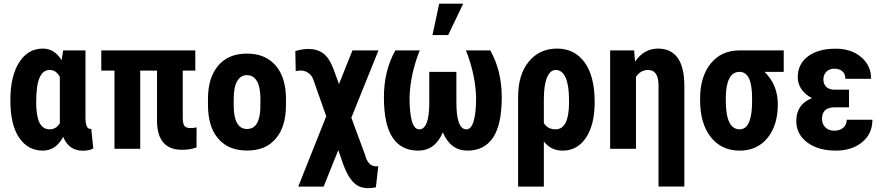

<svg xmlns="http://www.w3.org/2000/svg" viewBox="-20 -799 4737 1031"><path d="M174.3 -250.5Q174.3 -175.8 192.1 -140.1Q210 -104.5 246.1 -104.5Q281.7 -104.5 301.3 -137.2V-386.2Q281.7 -423.3 246.6 -423.3Q210.9 -423.3 192.6 -382.3Q174.3 -341.3 174.3 -250.5ZM439 -528.3V-164.6Q439.9 -106.9 464.4 -106.9Q467.8 -106.9 469.7 -108.9L481 -1.5Q457.5 10.3 425.3 10.3Q349.6 10.3 319.3 -64Q279.8 9.8 210 9.8Q129.9 9.8 82.8 -59.6Q35.6 -128.9 35.6 -260.7Q35.6 -389.2 82.5 -463.6Q129.4 -538.1 210.4 -538.1Q272.5 -538.1 311 -475.6L319.3 -528.3Z M1028.8 -419.9H961.4V-166Q961.4 -134.3 970.5 -122.8Q979.5 -111.3 1002.9 -111.3Q1021.5 -111.3 1035.6 -115.2L1035.2 -7.3Q1000.5 5.4 958 5.4Q825.7 5.4 823.2 -145.5V-419.9H732.9V0H594.7V-419.9H523.9V-528.3H1028.8Z M1234.9 -266.6V-234.9Q1234.9 -106.4 1306.6 -106.4Q1372.6 -106.4 1377.9 -212.9L1378.4 -266.6Q1378.4 -333 1358.9 -364.7Q1339.8 -395.5 1305.7 -395.5Q1272.9 -395.5 1254.4 -364.7Q1234.9 -333 1234.9 -266.6ZM1096.7 -235.4V-267.1Q1096.7 -380.9 1150.9 -445.8Q1205.6 -511.2 1305.7 -511.2Q1406.2 -511.2 1461.4 -445.8Q1516.1 -380.9 1515.6 -266.1V-234.4Q1515.6 -120.1 1461.9 -55.7Q1434.6 -23.4 1396.5 -6.8Q1357.4 9.3 1306.6 9.3Q1205.1 9.3 1150.9 -55.7Q1123.5 -87.9 1110.1 -133.1Q1096.7 -178.2 1096.7 -235.4Z M1637.2 -536.1Q1683.1 -536.1 1715.3 -512.5Q1747.6 -488.8 1769 -432.6L1800.3 -347.7L1872.6 -528.3H2012.2L1866.7 -167L1940.4 32.7Q1955.6 92.8 1998 94.2L2011.2 93.8L1998.5 206.5Q1985.4 210 1968.8 210.9Q1962.9 211.4 1957.5 211.4Q1921.9 210.9 1899.4 197.3Q1873.5 181.6 1852.1 146.2Q1830.6 110.8 1811 47.9L1796.4 7.3L1717.8 203.1H1581.5L1731.9 -174.8L1664.6 -365.2Q1656.7 -392.6 1637 -406.5Q1617.2 -420.4 1595.2 -420.4L1567.9 -417.5L1565.9 -524.9Q1603.5 -536.1 1637.2 -536.1Z M2233.9 -528.3Q2183.1 -400.9 2179.2 -276.4Q2179.2 -104.5 2231 -104.5Q2285.2 -104.5 2285.2 -249V-413.1H2430.7V-248.5Q2430.7 -104.5 2484.9 -104.5Q2510.3 -104.5 2523.4 -148.4Q2536.6 -192.4 2536.6 -276.4Q2532.7 -400.9 2481.9 -528.3H2612.8Q2674.3 -419.4 2674.3 -276.4Q2674.3 -130.4 2627.7 -60.3Q2581.1 9.8 2489.7 9.8Q2399.9 9.8 2357.9 -87.9Q2315.9 9.8 2226.1 9.8Q2134.3 9.8 2087.9 -60.5Q2041.5 -130.9 2041.5 -276.4Q2041.5 -419.4 2103 -528.3ZM2338.4 -779.3H2467.3L2386.7 -610.8H2302.2Z M2900.4 -138.2Q2920.9 -104.5 2963.4 -104.5Q3034.2 -104.5 3035.6 -244.1V-260.7Q3035.6 -340.8 3017.3 -382.1Q2999 -423.3 2963.9 -423.3Q2934.1 -423.3 2917.2 -382.1Q2900.4 -340.8 2900.4 -266.1ZM2971.2 -538.1Q3065.9 -538.1 3119.6 -463.6Q3173.3 -389.2 3173.3 -250.5Q3173.3 -130.4 3127.2 -60.3Q3081.1 9.8 3000.5 9.8Q2939 9.8 2900.4 -39.1V203.1H2762.2V-278.3Q2762.2 -398.9 2819.8 -468.5Q2877.4 -538.1 2971.2 -538.1Z M3385.3 -528.3 3390.1 -468.3Q3438.5 -538.1 3512.7 -538.1Q3654.8 -538.1 3654.8 -336.9V202.6H3516.1V-343.8Q3514.6 -423.3 3460.4 -423.3Q3419.9 -423.3 3395 -386.2V0H3256.3V-528.3Z M3877.4 -258.8Q3877.4 -104.5 3952.1 -104.5Q4012.7 -104.5 4018.1 -230.5L4018.6 -269Q4018.6 -343.8 4001.7 -378.4Q3984.9 -413.1 3951.2 -413.1Q3880.4 -413.1 3877.4 -279.3ZM4188.5 -413.1H4085.4Q4156.7 -344.2 4156.7 -238.8Q4156.7 -126 4101.1 -58.1Q4045.4 9.8 3952.1 9.8Q3854.5 9.8 3796.9 -62.7Q3739.3 -135.3 3739.3 -261.7V-269Q3739.3 -386.7 3796.1 -457.5Q3853 -528.3 3951.2 -528.3L3951.7 -527.8V-528.3H4188.5Z M4255.9 -149.4Q4255.9 -239.3 4340.3 -272Q4305.2 -289.6 4284.4 -319.1Q4263.7 -348.6 4263.7 -383.8Q4263.7 -455.6 4318.8 -496.6Q4374 -537.6 4467.8 -537.6Q4551.3 -537.6 4604.5 -492.2Q4657.7 -446.8 4657.7 -376H4519.5Q4519.5 -402.3 4503.2 -416.3Q4486.8 -430.2 4460.4 -430.2Q4433.1 -430.2 4417.2 -413.6Q4401.4 -397 4401.4 -372.1Q4401.4 -347.2 4417.2 -332.3Q4433.1 -317.4 4460.9 -317.4H4539.1V-222.7H4461.4Q4394 -222.7 4394 -160.2Q4394 -133.3 4411.9 -115.2Q4429.7 -97.2 4460 -97.2Q4490.2 -97.2 4508.5 -113.5Q4526.9 -129.9 4526.9 -156.2H4664.6Q4664.6 -80.6 4609.4 -35.4Q4554.2 9.8 4467.8 9.8Q4373.5 9.8 4314.7 -34.2Q4255.9 -78.1 4255.9 -149.4Z"/></svg>

Font: MAUL Condensed Bold
Style: Condensed Bold
Weight: 700
Designer: MAUL
Version: Version 1.0; 2020; ttfautohint (v1.8.3)